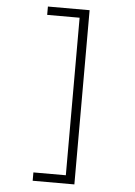

<svg xmlns="http://www.w3.org/2000/svg" viewBox="-61 -876 723 1032"><g transform="rotate(5 300.0 -360.0)"><path d="M155 110V65H330V-785H155V-830H380V110Z"/></g></svg>

Font: NKDuy Mono Thin
Style: Regular
Weight: 100
Monospace: yes
Designer: NKDuy
Foundry: NKDuy
Version: Version 2.251; ttfautohint (v1.8.4.7-5d5b)